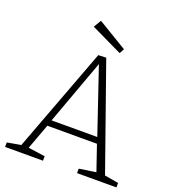

<svg xmlns="http://www.w3.org/2000/svg" viewBox="-156 -1009 1019 1128"><g transform="rotate(20 353.0 -444.5)"><path d="M618 -32 603 -45 701 -28V0H455V-28L569 -45L563 -35L503 -210L514 -202H187L199 -211L134 -35L129 -44L242 -28V0H5V-28L101 -45L87 -33L335 -694L384 -696ZM205 -231 198 -240H503L497 -231L351 -662L362 -661ZM449 -748 253 -842 281 -889 465 -778Z"/></g></svg>

Font: Bitter Thin Light
Style: Regular
Weight: 300
Version: Version 2.002